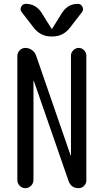

<svg xmlns="http://www.w3.org/2000/svg" viewBox="-20 -980 540 1000"><path d="M70.3 -42V-688.5Q70.3 -705.1 82.5 -717.8Q94.7 -730.5 112.3 -730.5Q130.9 -730.5 146.5 -719.2Q162.1 -708 168 -690.4L347.7 -170.9Q347.7 -169.9 348.6 -169.9Q349.6 -169.9 349.6 -170.9V-690.4Q349.6 -706.1 361.8 -718.3Q374 -730.5 390.1 -730.5Q406.2 -730.5 418 -718.3Q429.7 -706.1 429.7 -690.4V-40Q429.7 -24.4 418 -12.2Q406.2 0 389.6 0Q349.6 0 336.9 -38.1L156.2 -558.6Q156.2 -559.6 155.3 -559.6Q154.3 -559.6 154.3 -558.6V-42Q154.3 -25.4 141.6 -12.7Q128.9 0 111.8 0Q94.7 0 82.5 -12.7Q70.3 -25.4 70.3 -42ZM385.7 -960Q401.4 -960 409.2 -944.8Q417 -929.7 407.2 -917L343.8 -835Q308.6 -790 252.9 -790H247.1Q191.4 -790 156.2 -835L92.8 -917Q83 -929.7 90.3 -944.8Q97.7 -960 114.3 -960Q166 -960 196.3 -914.1L248 -831.1Q248 -830.1 250 -830.1Q252 -830.1 252 -831.1L303.7 -914.1Q334 -960 385.7 -960Z"/></svg>

Font: Rounded Mgen+ 1mn regular
Style: Regular
Weight: 400
Designer: [Source Han Sans]
Ryoko NISHIZUKA  (kana & ideographs); Paul D. Hunt (Latin, Greek & Cyrillic); Wenlong ZHANG  (bopomofo
Version: Version 1.059.20150602